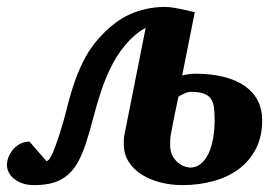

<svg xmlns="http://www.w3.org/2000/svg" viewBox="-79 -520 805 552"><path d="M538.1 -175.8Q538.1 -196.3 536.1 -211.2Q534.2 -226.1 527.3 -236.1Q520.5 -246.1 506.6 -251Q492.7 -255.9 469.2 -255.9Q461.4 -255.9 451.2 -251.2Q440.9 -246.6 434.1 -242.2Q432.6 -235.8 429 -218.3Q425.3 -200.7 421.4 -181.6Q417 -159.2 412.1 -132.8Q410.6 -125.5 410.4 -118.2Q410.2 -110.8 410.2 -104Q410.2 -82 418.7 -68.8Q427.2 -55.7 437.5 -48.8Q447.8 -42 456.8 -40Q465.8 -38.1 466.8 -38.1Q484.9 -38.1 498.3 -49.1Q511.7 -60.1 520.5 -78.6Q529.3 -97.2 533.7 -122.3Q538.1 -147.5 538.1 -175.8ZM674.8 -174.8Q674.8 -127 656.5 -91.8Q638.2 -56.6 607.2 -33.7Q576.2 -10.7 534.4 0.7Q492.7 12.2 445.8 12.2Q412.6 12.2 382.1 4.4Q351.6 -3.4 328.1 -18.3Q304.7 -33.2 290.8 -55.2Q276.9 -77.1 276.9 -106Q276.9 -112.8 277.1 -119.1Q277.3 -125.5 278.8 -132.8L339.8 -439.9Q328.1 -434.1 316.9 -425.3Q305.7 -416.5 294.9 -405.8Q264.6 -374 245.6 -337.9Q226.6 -301.8 213.4 -262.9Q200.2 -224.1 189.9 -184.1Q179.7 -144 167 -105Q156.7 -74.7 144.3 -52.5Q131.8 -30.3 114.5 -15.9Q97.2 -1.5 74 5.4Q50.8 12.2 19 12.2Q0.5 12.2 -13.9 7.3Q-28.3 2.4 -38.3 -5.6Q-48.3 -13.7 -53.7 -24.2Q-59.1 -34.7 -59.1 -45.9Q-59.1 -55.7 -54.9 -67.4Q-50.8 -79.1 -42.5 -89.1Q-34.2 -99.1 -22 -106Q-9.8 -112.8 5.9 -112.8L54.2 -57.1Q59.1 -57.1 64 -64.2Q68.8 -71.3 73.5 -82.3Q78.1 -93.3 82.5 -106Q86.9 -118.7 90.8 -129.9Q104 -170.4 113.5 -209.5Q123 -248.5 136 -285.9Q148.9 -323.2 168.2 -358.4Q187.5 -393.6 220.2 -425.8Q234.9 -440.9 253.2 -454.6Q271.5 -468.3 293.2 -478.3Q314.9 -488.3 340.6 -494.1Q366.2 -500 396 -500Q407.2 -500 421.9 -497.6Q436.5 -495.1 449.7 -492.2Q465.3 -488.8 481 -484.9L444.8 -303.2Q455.6 -305.7 465.1 -306.9Q474.6 -308.1 481.9 -308.1Q529.3 -308.1 565.2 -298.8Q601.1 -289.6 625.5 -272.2Q649.9 -254.9 662.4 -230.2Q674.8 -205.6 674.8 -174.8Z"/></svg>

Font: Charis SIL
Style: Bold Italic
Weight: 700
Italic angle: -11°
Foundry: SIL International
Version: Version 4.112